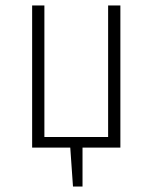

<svg xmlns="http://www.w3.org/2000/svg" viewBox="-20 -542 560 705"><path d="M422 -522V0H283V143H248L238 0H98V-522H143V-39H377V-522Z"/></svg>

Font: Fira Sans Condensed ExtraLight
Style: Regular
Weight: 275
Width: 3
Designer: Carrois Corporate & Edenspiekermann AG
Foundry: Carrois Corporate GbR & Edenspiekermann AG
Version: Version 4.203